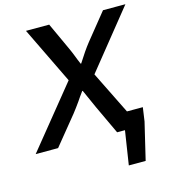

<svg xmlns="http://www.w3.org/2000/svg" viewBox="-180 -823 1004 1134"><g transform="rotate(-15 322.5 -255.5)"><path d="M498 0H450L368 -175Q338 -240 317 -289H314Q289 -255 276 -235Q252 -201 230 -173L89 0H-48L253 -371L85 -718H227L302 -555Q316 -525 327 -496Q335 -474 347 -447H350Q392 -514 426 -557L556 -718H693L409 -365L538 -104H635L623 -20L569 207H466Z"/></g></svg>

Font: Nebula Sans Semibold
Style: Regular
Weight: 600
Italic angle: -9°
Designer: Paul D. Hunt for Adobe (as Source Sans)
Foundry: Nebula Entertainment & Broadcasting LLC
Version: Version 1.010